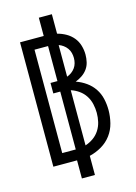

<svg xmlns="http://www.w3.org/2000/svg" viewBox="-139 -916 778 1096"><g transform="rotate(-15 250.0 -368.0)"><path d="M204 107V0H64V-735H204V-843H281V-728Q308 -721 332 -707.5Q356 -694 373.5 -673Q391 -652 399 -625Q407 -598 407 -571Q407 -549 402 -527Q397 -505 384 -487Q371 -469 352.5 -456.5Q334 -444 313 -436Q345 -425 372.5 -405.5Q400 -386 418.5 -358.5Q437 -331 444.5 -298Q452 -265 452 -231Q452 -193 442.5 -155Q433 -117 410 -86Q387 -55 353 -35Q319 -15 281 -6V107ZM133 -62H213V-404H172V-466H213V-673H133ZM273 -476Q287 -481 299.5 -490Q312 -499 321 -511.5Q330 -524 334 -539Q338 -554 338 -569Q338 -585 334 -600Q330 -615 321 -627.5Q312 -640 299.5 -649Q287 -658 273 -663ZM273 -70Q298 -78 320 -93.5Q342 -109 356.5 -131.5Q371 -154 377 -180Q383 -206 383 -233Q383 -259 377 -285.5Q371 -312 356.5 -334.5Q342 -357 320 -372.5Q298 -388 273 -396Z"/></g></svg>

Font: Moesevka
Style: Regular
Weight: 400
Monospace: yes
Designer: Belleve Invis
Foundry: Belleve Invis
Version: Version 32.5.0; ttfautohint (v1.8.4)